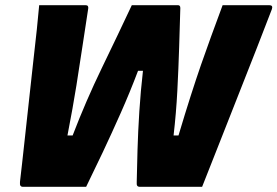

<svg xmlns="http://www.w3.org/2000/svg" viewBox="-20 -720 1069 740"><path d="M131 -700H310Q322 -700 320 -687Q309 -617 298.5 -546Q288 -475 274.5 -390.5Q261 -306 240 -198H260Q311 -331 372.5 -458Q434 -585 488 -700H666Q675 -700 675 -689Q673 -620 670.5 -538.5Q668 -457 663.5 -370.5Q659 -284 649 -198H668Q694 -285 715 -350.5Q736 -416 755 -471Q774 -526 794 -580.5Q814 -635 838 -700H1018Q1033 -700 1028 -685Q1003 -619 970.5 -536.5Q938 -454 902 -362.5Q866 -271 829.5 -178.5Q793 -86 759 0H519Q512 0 509 -4Q506 -8 507 -20Q508 -72 510 -142Q512 -212 517 -290.5Q522 -369 531 -447H512Q481 -365 445.5 -285Q410 -205 375.5 -132Q341 -59 312 0H67Q62 0 59 -4Q56 -8 57 -19Q60 -42 65 -89Q70 -136 77 -198Q84 -260 91.5 -330.5Q99 -401 107 -472Q115 -543 122 -607Q127 -655 131 -700Z"/></svg>

Font: Recursive Sn Lnr St Blk
Style: Italic
Weight: 900
Italic angle: -15°
Version: Version 1.079;hotconv 1.0.112;makeotfexe 2.5.65598; ttfautoh